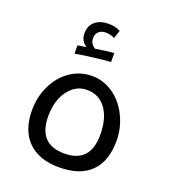

<svg xmlns="http://www.w3.org/2000/svg" viewBox="-143 -883 882 997"><g transform="rotate(20 298.5 -384.5)"><path d="M298.8 -66.9Q441.9 -66.9 441.9 -221.2Q441.9 -312 403.8 -365Q365.7 -418 297.9 -418Q236.8 -418 195.8 -363.3Q154.8 -308.6 154.8 -221.2Q154.8 -66.9 298.8 -66.9ZM296.9 9.8Q186.5 9.8 125.7 -50.5Q64.9 -110.8 64.9 -222.2Q64.9 -295.4 95.5 -358.9Q126 -422.4 179.9 -458.7Q233.9 -495.1 299.8 -495.1Q361.8 -495.1 415.8 -457.8Q469.7 -420.4 501 -356Q532.2 -291.5 532.2 -222.2Q532.2 -108.9 472.9 -49.6Q413.6 9.8 296.9 9.8ZM171.9 -618.7 219.2 -625.5Q184.1 -648.4 184.1 -689Q184.1 -731.9 212.2 -755.4Q240.2 -778.8 286.1 -778.8Q325.2 -778.8 352.1 -763.7L336.9 -718.8Q316.9 -731 287.1 -731Q265.1 -731 250 -718.5Q234.9 -706.1 234.9 -679.7Q234.9 -662.6 243.7 -650.6Q252.4 -638.7 265.1 -632.8Q274.9 -635.3 313 -640.4Q351.1 -645.5 365.2 -645.5V-596.7Q357.4 -596.7 329.8 -594Q302.2 -591.3 228 -581.5L171.9 -572.8Z"/></g></svg>

Font: DroidArabicKufi
Style: Regular
Weight: 400
Designer: Pascal Zoghbi
Foundry: Ascender Corporation
Version: Version 1.00; ttfautohint (v1.4.1)